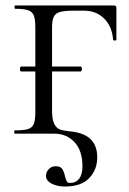

<svg xmlns="http://www.w3.org/2000/svg" viewBox="-20 -488 470 701"><path d="M148 154Q148 140 158 129.5Q168 119 183 119Q200 119 206.5 128Q213 137 217 154Q220 167 223.5 173.5Q227 180 236 180Q257 180 269 164.5Q281 149 281 119Q281 62 252 31Q223 0 178 0H34Q32 0 32 -6Q32 -12 34 -12Q68 -12 83 -17Q98 -22 103.5 -36Q109 -50 109 -79V-387Q109 -417 103.5 -431Q98 -445 83 -450.5Q68 -456 35 -456Q33 -456 33 -462Q33 -468 35 -468H395Q405 -468 405 -460V-382V-343Q405 -340 399 -340Q393 -340 393 -343Q389 -392 360 -420.5Q331 -449 287 -449H249Q214 -449 198 -444Q182 -439 176 -426Q170 -413 170 -386V-85Q170 -53 177.5 -37Q185 -21 197.5 -16Q210 -11 230 -9Q283 -5 309 18.5Q335 42 335 87Q335 131 306 162Q277 193 217 193Q189 193 168.5 182.5Q148 172 148 154ZM53 -236Q53 -245 57 -245H274Q279 -245 279 -236Q279 -233 277.5 -230Q276 -227 274 -227H57Q53 -227 53 -236Z"/></svg>

Font: Cormorant Unicase
Style: Regular
Weight: 400
Designer: Christian Thalmann (Catharsis Fonts)
Foundry: Catharsis Fonts
Version: Version 4.000